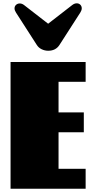

<svg xmlns="http://www.w3.org/2000/svg" viewBox="-20 -1160 575 1180"><path d="M44.9 0ZM206.5 -883.3 78.1 -1083Q69.3 -1096.7 69.3 -1108.4Q69.3 -1121.6 78.6 -1130.1Q87.9 -1138.7 101.6 -1138.7Q115.2 -1138.7 127.9 -1128.9L275.9 -1014.2L423.8 -1128.9Q437.5 -1139.6 451.7 -1139.6Q464.8 -1139.6 473.6 -1130.9Q482.4 -1122.1 482.4 -1108.9Q482.4 -1096.7 473.6 -1083L345.2 -883.3Q322.3 -848.1 276.4 -848.1Q255.4 -848.1 236.3 -857.2Q217.3 -866.2 206.5 -883.3ZM506.3 -778.8V-657.2H339.8V-469.2H495.1V-347.2H339.8V-122.6H506.3V0H44.9V-778.8Z"/></svg>

Font: Coda ExtraBold
Style: Regular
Weight: 800
Version: Version 2.001; ttfautohint (v0.8) -r 50 -G 200 -x